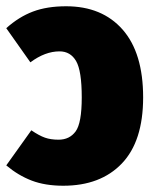

<svg xmlns="http://www.w3.org/2000/svg" viewBox="-35 -574 491 613"><path d="M422 -263Q422 -123 354 -52Q286 19 167 19Q109 19 66 2.5Q23 -14 -15 -46L65 -158Q90 -141 108.5 -134.5Q127 -128 152 -128Q187 -128 206.5 -154.5Q226 -181 226 -263Q226 -348 208 -379Q190 -410 155 -410Q109 -410 62 -375L-15 -484Q25 -520 70 -537Q115 -554 176 -554Q291 -554 356.5 -479.5Q422 -405 422 -263Z"/></svg>

Font: Fira Sans Extra Condensed Black
Style: Regular
Weight: 900
Width: 1
Designer: Carrois Corporate & Edenspiekermann AG
Foundry: Carrois Corporate GbR & Edenspiekermann AG
Version: Version 4.203